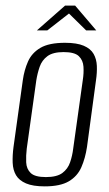

<svg xmlns="http://www.w3.org/2000/svg" viewBox="-20 -655 388 682"><path d="M139 7Q97 7 72.5 -3.5Q48 -14 37 -32.5Q26 -51 25 -77Q24 -103 28 -133L61 -370Q66 -406 79.5 -436.5Q93 -467 123.5 -485Q154 -503 211 -503Q253 -503 277.5 -492.5Q302 -482 312.5 -463.5Q323 -445 324 -421Q325 -397 321 -370L289 -133Q283 -93 269 -61Q255 -29 224.5 -11Q194 7 139 7ZM143 -26Q182 -26 201.5 -40.5Q221 -55 229 -78.5Q237 -102 240 -127L274 -370Q278 -395 276.5 -418Q275 -441 260 -455.5Q245 -470 206 -470Q168 -470 148.5 -455.5Q129 -441 121 -418Q113 -395 109 -370L75 -127Q72 -102 73 -78.5Q74 -55 89 -40.5Q104 -26 143 -26ZM111 -547 211 -635H247L322 -547H286L225 -607L148 -547Z"/></svg>

Font: Alumni Sans Light
Style: Italic
Weight: 300
Italic angle: -8°
Version: Version 1.016